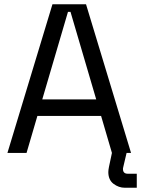

<svg xmlns="http://www.w3.org/2000/svg" viewBox="-20 -720 664 904"><path d="M568 164Q539 164 514.5 145.5Q490 127 490 90Q490 81 493 66L507 0L456 -174H156L105 0H15L227 -700H385L597 0H576L560 68Q559 72 559 73.5Q559 75 559 76Q559 98 582 98H624V164ZM179 -252H433L312 -664H300Z"/></svg>

Font: Space Mono
Style: Regular
Weight: 400
Monospace: yes
Designer: Colophon Foundry + Benjamin Critton
Foundry: Colophon Foundry & Benjamin Critton
Version: Version 1.003; ttfautohint (v1.8.4.7-5d5b)